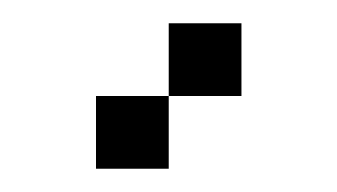

<svg xmlns="http://www.w3.org/2000/svg" viewBox="-20 -20 290 165"><path d="M125 0V62.5H187.5V0ZM125 62.5H62.5V125H125Z"/></svg>

Font: Medodica
Style: Regular
Weight: 400
Version: Version 001.000